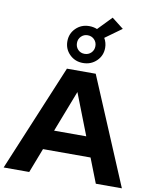

<svg xmlns="http://www.w3.org/2000/svg" viewBox="-134 -1158 997 1241"><g transform="rotate(10 365.0 -538.0)"><path d="M269 -700H458L753 0H582L519 -161H207L145 0H-23ZM468 -291 362 -563 257 -291ZM241 -875Q241 -926 276.5 -961Q312 -996 364 -996Q392 -996 416 -986L503 -1076L580 -1016L472 -938Q489 -909 489 -875Q489 -824 453 -789Q417 -754 364 -754Q312 -754 276.5 -789Q241 -824 241 -875ZM425 -875Q425 -901 407.5 -918.5Q390 -936 364 -936Q339 -936 321.5 -918.5Q304 -901 304 -875Q304 -849 321 -831.5Q338 -814 364 -814Q390 -814 407.5 -831.5Q425 -849 425 -875Z"/></g></svg>

Font: Chess Sans
Style: Bold
Weight: 700
Designer: Wolf Bōese
Foundry: Wolf Bōese
Version: Version 7.223